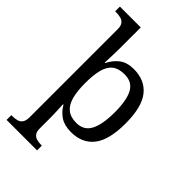

<svg xmlns="http://www.w3.org/2000/svg" viewBox="-292 -859 1198 1198"><g transform="rotate(45 307.0 -260.0)"><path d="M18 240V198H26Q49 198 67.5 193Q86 188 97 172.5Q108 157 108 126V-650Q108 -680 96.5 -694.5Q85 -709 66.5 -713.5Q48 -718 26 -718H18V-760H202V-576Q202 -554 201 -523Q200 -492 199 -469Q198 -446 198 -446H202Q225 -492 261 -519Q297 -546 355 -546Q454 -546 506.5 -479.5Q559 -413 559 -269Q559 -124 506.5 -57Q454 10 355 10Q297 10 260.5 -14.5Q224 -39 202 -78H198Q198 -78 198.5 -64Q199 -50 200 -30Q201 -10 201.5 8.5Q202 27 202 35V131Q202 160 213.5 174.5Q225 189 243.5 193.5Q262 198 284 198H287V240ZM339 -54Q405 -54 433.5 -109.5Q462 -165 462 -270Q462 -377 433.5 -429.5Q405 -482 338 -482Q286 -482 256.5 -459Q227 -436 214.5 -388.5Q202 -341 202 -269Q202 -200 214.5 -152Q227 -104 257 -79Q287 -54 339 -54Z"/></g></svg>

Font: Noto Serif Hebrew
Style: Regular
Weight: 400
Designer: Monotype Design Team
Foundry: Monotype Imaging Inc.
Version: Version 2.003